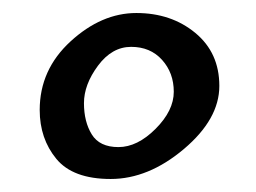

<svg xmlns="http://www.w3.org/2000/svg" viewBox="-20 -711 393 295"><path d="M41 -542Q41 -604 88.5 -647.5Q136 -691 189.5 -691Q243 -691 280 -660.5Q317 -630 317 -579Q317 -528 262.5 -482Q208 -436 150 -436Q92 -436 66.5 -467Q41 -498 41 -542ZM109 -552.5Q109 -524 121 -504.5Q133 -485 162 -485Q191 -485 219 -513Q247 -541 247 -570Q247 -599 229 -619Q211 -639 181.5 -639Q152 -639 130.5 -610Q109 -581 109 -552.5Z"/></svg>

Font: Handlee
Style: Regular
Weight: 400
Designer: Joe Prince
Foundry: Joe Prince
Version: Version 1.001